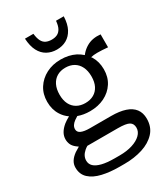

<svg xmlns="http://www.w3.org/2000/svg" viewBox="-233 -843 1034 1183"><g transform="rotate(-30 284.0 -251.5)"><path d="M563 -437Q519 -441 488 -441Q461 -441 442 -436Q444 -433 447 -430Q473 -388 473 -333Q473 -278 446.5 -237Q420 -196 374.5 -173.5Q329 -151 271 -151Q225 -151 187 -165Q175 -158 164 -150Q149 -139 141.5 -127Q134 -115 134 -101Q134 -80 155.5 -70.5Q177 -61 217 -61H367Q427 -61 467.5 -47.5Q508 -34 529 -6.5Q550 21 550 63Q550 122 514.5 160.5Q479 199 420.5 217.5Q362 236 293 236H256Q189 236 135 223.5Q81 211 49.5 182Q18 153 18 105Q18 81 30.5 61Q43 41 68 23Q82 14 101 3Q93 -2 86 -8Q67 -23 59.5 -40Q52 -57 52 -76Q52 -100 64 -121Q76 -142 100 -162Q118 -176 142 -189Q114 -208 96 -237Q70 -278 70 -333Q70 -388 96.5 -429.5Q123 -471 168.5 -494.5Q214 -518 271 -518Q329 -518 375 -495Q397 -483 415 -467Q418 -472 423 -477Q441 -497 463 -510Q485 -523 510 -527.5Q535 -532 563 -529ZM149 25Q137 32 128 40Q112 54 104.5 69Q97 84 97 101Q97 125 114 141.5Q131 158 166.5 167Q202 176 257 176H292Q343 176 382.5 163.5Q422 151 444.5 129Q467 107 467 79Q467 50 445.5 37.5Q424 25 365 25ZM271 -209Q306 -209 331.5 -223.5Q357 -238 371 -265.5Q385 -293 385 -333Q385 -373 371 -401.5Q357 -430 331.5 -445Q306 -460 271 -460Q237 -460 211.5 -445Q186 -430 172 -401.5Q158 -373 158 -333Q158 -293 172 -265.5Q186 -238 211.5 -223.5Q237 -209 271 -209ZM284 -582Q323 -582 353 -599Q383 -616 401.5 -650.5Q420 -685 422 -739H367Q364 -705 353.5 -686Q343 -667 326.5 -659Q310 -651 287 -651Q264 -651 247 -659Q230 -667 220 -686Q210 -705 206 -739H146Q149 -685 167 -650.5Q185 -616 215.5 -599Q246 -582 284 -582Z"/></g></svg>

Font: Roboto Serif 20pt
Style: Regular
Weight: 400
Designer: Greg Gazdowicz
Foundry: Commercial Type
Version: Version 1.008